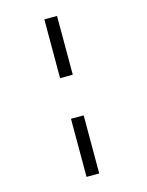

<svg xmlns="http://www.w3.org/2000/svg" viewBox="-135 -882 840 1095"><g transform="rotate(-15 285.0 -335.0)"><path d="M236.5 -453V-800H311.5V-453ZM311.5 -213V130H236.5V-213Z"/></g></svg>

Font: League Mono Narrow
Style: Regular
Weight: 400
Width: 3
Designer: Tyler Finck
Foundry: The League of Moveable Type / Tyler Finck
Version: Version 2.210